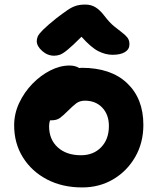

<svg xmlns="http://www.w3.org/2000/svg" viewBox="-20 -809 690 841"><path d="M340 12Q253 12 186 -23Q119 -58 80.5 -119.5Q42 -181 42 -260Q42 -311 64 -358Q86 -405 122 -442Q158 -479 200.5 -500.5Q243 -522 284 -522Q310 -522 327 -511Q333 -512 338 -512Q466 -512 537 -444.5Q608 -377 608 -262Q608 -184 572.5 -122Q537 -60 476.5 -24Q416 12 340 12ZM195 -256Q195 -198 233 -163.5Q271 -129 335 -129Q389 -129 423 -164Q457 -199 457 -257Q457 -307 428 -337.5Q399 -368 352 -368Q329 -368 313.5 -356Q298 -344 278 -324Q256 -302 242 -292Q228 -282 205 -282Q202 -282 199 -282Q195 -269 195 -256ZM217 -565Q188 -565 164.5 -586Q141 -607 141 -629Q141 -639 145.5 -649.5Q150 -660 168.5 -678.5Q187 -697 228 -730Q257 -752 276 -765Q295 -778 312.5 -783.5Q330 -789 354 -789Q379 -789 398.5 -777Q418 -765 437 -740Q459 -711 479 -694.5Q499 -678 514 -667Q529 -656 538 -644.5Q547 -633 547 -615Q547 -593 527.5 -581Q508 -569 473 -569Q442 -569 410.5 -585Q379 -601 337 -648Q297 -608 275.5 -590.5Q254 -573 241.5 -569Q229 -565 217 -565Z"/></svg>

Font: Shantell Sans Normal
Style: Bold
Weight: 700
Designer: Stephen Nixon, Anya Danilova, Shantell Martin
Foundry: Arrow Type
Version: Version 1.009;[a7da0bfa3]